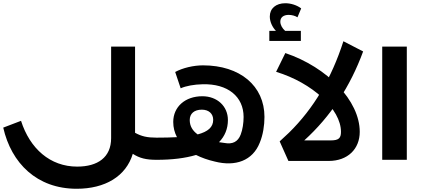

<svg xmlns="http://www.w3.org/2000/svg" viewBox="-20 -988 2614 1187"><path d="M948 -137C890 -137 855 -145 815 -167V-700H667V-134C667 -15 584 42 457 42C290 42 165 -69 110 -241L0 -199C50 21 208 179 454 179C630 179 759 102 801 -37C843 -10 883 0 948 0Z M1235 -584C1176 -584 1109 -568 1063 -543L1097 -442C1129 -457 1182 -466 1231 -467C1389 -472 1486 -390 1486 -265C1486 -228 1480 -187 1468 -156C1451 -111 1417 -95 1369 -104C1357 -106 1345 -107 1334 -109C1370 -146 1389 -192 1389 -246C1389 -331 1323 -393 1231 -393C1125 -393 1051 -328 1051 -234C1051 -200 1059 -169 1074 -140C1037 -138 995 -137 948 -137H945C882 -137 837 -108 837 -69C837 -29 882 0 945 0H948C1044 0 1125 -10 1192 -30C1226 -13 1265 1 1309 11C1435 43 1542 6 1586 -106C1606 -154 1615 -212 1615 -265C1615 -457 1464 -584 1235 -584ZM1153 -246C1153 -286 1181 -310 1228 -310C1271 -310 1298 -285 1298 -247C1298 -202 1266 -174 1202 -157C1170 -180 1153 -209 1153 -246Z M1840 -797H1743C1725 -813 1713 -834 1713 -854C1713 -881 1733 -896 1765 -896C1784 -896 1806 -890 1819 -881L1842 -936C1816 -956 1778 -968 1744 -968C1686 -968 1648 -936 1648 -886C1648 -854 1663 -821 1686 -797H1645V-735H1840ZM1744 -660 1687 -544C1911 -476 2088 -313 2088 -173C2088 -135 2075 -120 2025 -120H1961V7H2012C2130 7 2204 -67 2204 -173C2204 -365 2005 -572 1744 -660Z M1763 7H1998V-120H1861C2024 -268 2145 -452 2225 -670L2103 -733C2030 -505 1919 -317 1767 -168L1709 -114Z M2343 0H2495V-700H2343Z"/></svg>

Font: Juman SemiBold
Style: Regular
Weight: 600
Designer: Bandar Raffah (Arabic) Julieta Ulanovsky (Latin)
Foundry: Caramella
Version: Version 5.022;PS 005.022;hotconv 1.0.88;makeotf.lib2.5.64775